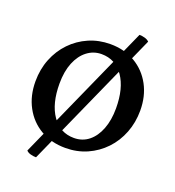

<svg xmlns="http://www.w3.org/2000/svg" viewBox="-156 -888 1035 1133"><g transform="rotate(20 362.0 -321.0)"><path d="M341.5 12Q252.3 12 184.8 -27.8Q117.3 -67.6 79.7 -137.6Q42 -207.6 42 -297.5Q42 -374 68 -439Q93.9 -504 140.6 -552.5Q187.2 -601 249.4 -628Q311.7 -655 383.3 -655Q472.5 -655 539.8 -615.2Q607.1 -575.4 644.7 -505.6Q682.3 -435.9 682.3 -346.1Q682.3 -271.2 656.9 -206Q631.5 -140.7 585.2 -91.9Q538.8 -43.1 476.8 -15.5Q414.7 12 341.5 12ZM369.1 -60.6Q422.1 -60.6 461.3 -92Q500.4 -123.4 521.9 -179.5Q543.5 -235.5 543.5 -309.5Q543.5 -435.2 492.9 -508.5Q442.3 -581.8 354.6 -581.8Q304.9 -581.8 265 -551.5Q225.1 -521.2 202.4 -465.7Q179.8 -410.1 179.8 -333.5Q179.8 -207.8 230.6 -134.2Q281.5 -60.6 369.1 -60.6ZM198.5 122.9Q180.1 122.9 162.9 117.9Q145.6 113 136.9 102.6L525.3 -764.9Q542.8 -764.9 559.7 -759.9Q576.7 -755 586.9 -744.6Z"/></g></svg>

Font: Pitagon Serif
Style: Regular
Weight: 400
Designer: Travis Tran
Foundry: Pitagon
Version: Version 1.000;gftools[0.9.26]